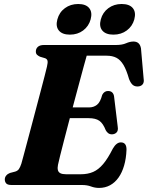

<svg xmlns="http://www.w3.org/2000/svg" viewBox="-20 -925 739 960"><path d="M261.5 -387.9H425.1Q448.1 -387.9 464.8 -400.9Q481.6 -414 491.1 -450.7Q496.6 -460.9 503.7 -465.4Q510.9 -470 519.8 -470Q533.8 -470 541.2 -462.6Q548.7 -455.3 550.4 -442.4L568.6 -291.7Q571.8 -272.1 563.1 -263Q554.5 -253.8 540 -253.3Q528.8 -253.2 521.2 -259Q513.6 -264.7 508.7 -273.9Q495.4 -308 476.7 -321.1Q458 -334.2 423.3 -334.2H245.6ZM389.6 0H38.2Q18.1 0 11.1 -7.9Q4 -15.9 4 -27.8Q4 -39 11.3 -47.5Q18.5 -56.1 29.9 -60.2L56.2 -67.1Q68 -70.8 74.3 -79.4Q80.5 -88 86.7 -106.3Q89.5 -116.4 97 -143.9Q104.4 -171.4 114.7 -210.2Q125 -249.1 137.1 -294.2Q149.1 -339.4 161.2 -385.3Q173.2 -431.1 184.2 -472.4Q195.2 -513.7 203.2 -545.1Q211.1 -576.4 214.9 -592.2Q220 -613.2 217.3 -622.2Q214.5 -631.1 204.4 -634.2L180.2 -641.4Q172.3 -644.8 165.8 -650.6Q159.2 -656.3 159.2 -667.4Q159.2 -681.9 169.5 -691Q179.7 -700 199.5 -700H559.5Q590.8 -700 610.2 -708.7Q629.7 -717.3 647.4 -717.3Q678.9 -717.3 684.9 -683.1L698.2 -531.4Q701.1 -514.4 694.2 -504.7Q687.4 -495 673.5 -493Q657.4 -491 645.9 -498.8Q634.5 -506.6 625.3 -529.7Q612.3 -575.5 597.1 -600.7Q581.9 -625.9 561.9 -636.2Q541.9 -646.5 513.5 -646.5H413.5Q408.4 -628.6 398.8 -593.8Q389.3 -558.9 377 -513Q364.8 -467.1 351 -416.2Q337.3 -365.4 324.1 -315.1Q310.9 -264.8 299.6 -221Q288.3 -177.2 280.4 -145.5Q272.6 -113.8 269.9 -100.7Q266.8 -85.3 269.4 -74.6Q272 -64 282 -58.8Q292.1 -53.7 310.8 -53.7H383.1Q418.9 -53.7 445.6 -65.3Q472.4 -76.9 495.8 -104.7Q519.3 -132.6 544 -181.6Q562.1 -213.1 584 -213.1Q613.3 -213.1 612.5 -176Q610.9 -132.7 600.6 -97.4Q590.4 -62.2 572.7 -37.2Q555 -12.2 530.4 1.2Q505.8 14.6 475.5 14.6Q454.1 14.6 434.9 7.3Q415.7 0 389.6 0ZM329.5 -751.8Q291.4 -751.8 274.4 -772.3Q257.3 -792.8 266.8 -828Q276.4 -863.7 304.6 -884.3Q332.8 -905 371 -905Q409.5 -905 426.1 -884.3Q442.8 -863.7 433.2 -828Q423.6 -793.6 395.8 -772.7Q368 -751.8 329.5 -751.8ZM547 -751.8Q508.9 -751.8 491.6 -772.3Q474.4 -792.8 484 -828Q493.6 -863.3 521.8 -884.1Q550 -905 588.1 -905Q627.4 -905 644.2 -884.3Q661.1 -863.7 651.5 -828Q642 -793.6 613.9 -772.7Q585.9 -751.8 547 -751.8Z"/></svg>

Font: Fraunces
Style: Italic
Weight: 900
Italic angle: -16°
Version: Version 1.000;[0bf87f6ff]